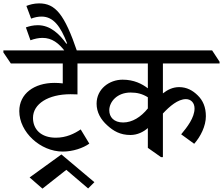

<svg xmlns="http://www.w3.org/2000/svg" viewBox="-65 -922 1318 1135"><path d="M306 -26C366 -26 427 -47 463 -73L412 -157C375 -132 327 -108 265 -108C177 -108 130 -158 130 -225C130 -308 220 -365 352 -365C363 -365 374 -365 393 -364V-547H514V-557L471 -624H-45V-612L-1 -547H306V-429C290 -431 273 -432 257 -432C137 -432 49 -368 49 -265C49 -141 174 -26 306 -26Z M186 193 327 82 456 192 493 155 298 -9 110 127Z M322 -615H392C316 -839 262 -902 166 -902C135 -902 109 -894 91 -887L119 -812C141 -820 160 -824 181 -824C250 -824 293 -767 332 -665L327 -664C287 -720 233 -773 159 -773C130 -773 108 -767 88 -760L115 -684C140 -693 163 -698 186 -698C242 -698 282 -668 322 -615Z M706 -124C747 -124 783 -142 809 -165V-48L887 7H898V-251C938 -294 987 -336 1034 -336C1064 -336 1085 -314 1085 -281C1085 -226 1041 -170 1006 -128L1083 -72C1121 -115 1152 -177 1152 -235C1152 -288 1135 -328 1104 -358C1075 -387 1039 -407 994 -407C957 -407 926 -392 898 -370V-547H1233V-557L1189 -624H424V-612L468 -547H809V-400C775 -426 727 -451 660 -451C581 -451 506 -396 506 -309C506 -258 531 -215 569 -181C605 -148 645 -124 706 -124ZM581 -270C581 -320 627 -375 707 -375C746 -375 777 -367 809 -347V-281C768 -230 717 -198 663 -198C608 -198 581 -230 581 -270Z"/></svg>

Font: Noto Serif Devanagari Medium
Style: Regular
Weight: 500
Designer: Universal Thirst, Indian Type Foundry and the Monotype Design Team
Foundry: Monotype Imaging Inc.
Version: Version 2.004